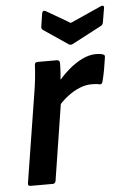

<svg xmlns="http://www.w3.org/2000/svg" viewBox="-51 -732 498 769"><g transform="rotate(-5 198.0 -347.0)"><path d="M41 0Q29 0 31 -11L88 -369Q93 -399 96 -427Q99 -455 100 -480Q100 -492 112 -492H189Q200 -492 201 -481Q201 -463 199.5 -440Q198 -417 195 -397V-349L142 -11Q140 0 130 0ZM178 -303 187 -401Q210 -429 236.5 -452Q263 -475 291.5 -489Q320 -503 348 -503Q366 -503 375 -499Q380 -498 381.5 -495Q383 -492 382 -486Q379 -464 374.5 -439Q370 -414 364 -391Q361 -379 351 -381Q344 -383 336.5 -383.5Q329 -384 318 -384Q296 -384 272 -374.5Q248 -365 224 -347Q200 -329 178 -303ZM383 -692Q389 -695 393 -693Q397 -691 396 -685L386 -626Q384 -617 376 -613L258 -551Q251 -547 243 -551L147 -616Q142 -619 140 -622.5Q138 -626 139 -632L147 -684Q150 -698 162 -692L258 -636Z"/></g></svg>

Font: Sofia Sans Semi Condensed
Style: Bold Italic
Weight: 700
Italic angle: -9°
Version: Version 4.100